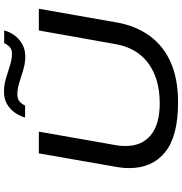

<svg xmlns="http://www.w3.org/2000/svg" viewBox="5 -907 914 964"><g transform="rotate(-90 462.0 -425.0)"><path d="M429 12Q260 12 180 -53Q100 -118 100 -233Q100 -251 102 -270Q104 -289 108 -309L174 -687H283L216 -305Q213 -291 212 -277.5Q211 -264 211 -252Q211 -169 266 -124.5Q321 -80 425 -80Q549 -80 627 -138Q705 -196 723 -305L791 -687H900L832 -300Q816 -204 766 -133.5Q716 -63 632.5 -25.5Q549 12 429 12ZM354 -756Q361 -782 377.5 -806Q394 -830 420 -846Q446 -862 483 -862Q518 -862 551 -852Q584 -842 615 -832Q646 -822 675 -822Q698 -822 710 -835Q722 -848 728 -861H791Q785 -835 767.5 -810.5Q750 -786 723 -770.5Q696 -755 659 -755Q627 -755 594 -765Q561 -775 529.5 -785Q498 -795 470 -795Q446 -795 433 -782.5Q420 -770 414 -756Z"/></g></svg>

Font: Archivo Expanded
Style: Italic
Weight: 400
Width: 7
Italic angle: -10°
Designer: Hector Gatti
Foundry: Omnibus-Type
Version: Version 2.001